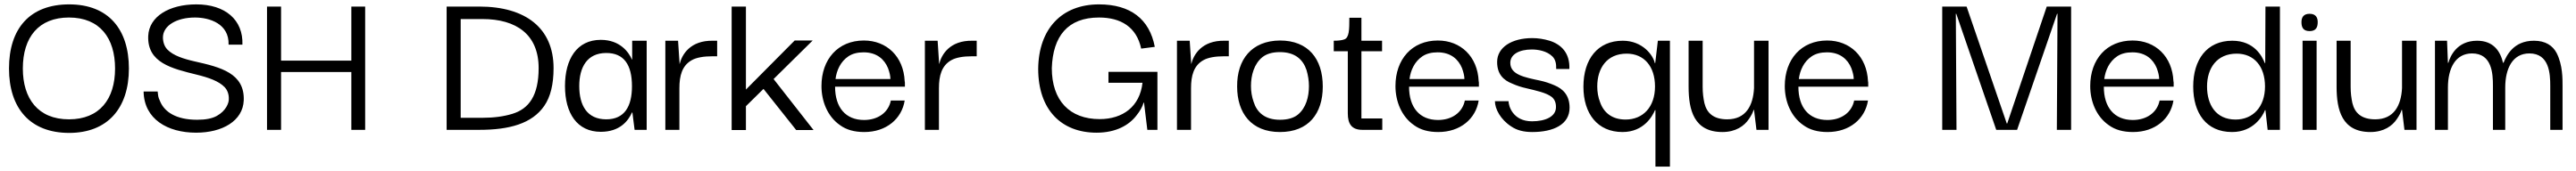

<svg xmlns="http://www.w3.org/2000/svg" viewBox="-20 -593 11731 781"><path d="M295 14C470 14 567 -99 567 -280C567 -459 474 -573 295 -573C115 -573 21 -462 21 -280C21 -100 116 14 295 14ZM294 -48C153 -48 84 -143 84 -280C84 -424 157 -513 294 -513C435 -513 504 -419 504 -280C504 -141 434 -48 294 -48Z M873 13C993 13 1086 -41 1090 -134C1095 -258 985 -286 869 -312C816 -324 769 -339 742 -367C729 -381 722 -400 722 -423C723 -476 784 -513 868 -513C934 -513 1024 -485 1021 -389H1084C1088 -503 1005 -573 874 -573C751 -573 659 -518 655 -429C650 -306 763 -280 876 -252C929 -239 976 -223 1003 -195C1016 -181 1023 -162 1022 -139C1022 -122 1009 -87 968 -64C947 -52 917 -46 878 -46C779 -46 730 -84 711 -126C705 -138 701 -149 700 -158C699 -167 698 -173 698 -175H634C636 -49 743 13 873 13Z M1260 -264H1580V0H1643V-563H1580V-316H1260V-563H1196V0H1260Z M2501 -282C2501 -465 2373 -563 2163 -563H2014V0H2163C2299 0 2403 -28 2459 -110C2487 -151 2501 -208 2501 -282ZM2078 -506H2177C2332 -506 2433 -435 2433 -282C2433 -157 2389 -96 2313 -73C2274 -61 2229 -55 2177 -55H2078Z M2716 9C2803 9 2841 -41 2858 -79H2860L2870 0H2925V-407H2859V-321H2858C2844 -353 2805 -411 2716 -411C2607 -411 2553 -323 2553 -200C2553 -76 2608 9 2716 9ZM2741 -48C2654 -48 2618 -111 2618 -200C2618 -285 2653 -351 2741 -351C2821 -351 2858 -298 2858 -199C2858 -107 2824 -48 2741 -48Z M3074 0V-190C3074 -247 3086 -293 3130 -318C3151 -330 3183 -336 3226 -336H3246V-407H3227C3123 -409 3085 -343 3075 -300L3068 -407H3010V0Z M3377 -108 3457 -187 3606 1H3685L3503 -232L3681 -408H3599L3377 -184V-563H3312V1H3377Z M3916 10C4017 10 4087 -51 4100 -134H4037C4026 -79 3978 -45 3915 -45C3831 -45 3783 -102 3783 -197H4101C4101 -201 4101 -206 4101 -211C4101 -216 4101 -219 4100 -222C4095 -335 4018 -408 3914 -408C3796 -408 3721 -322 3721 -200C3721 -131 3748 -61 3806 -21C3835 0 3871 10 3916 10ZM3785 -232C3790 -272 3808 -312 3844 -336C3862 -348 3885 -354 3913 -354C3974 -354 4008 -321 4024 -282C4031 -263 4035 -246 4035 -232Z M4256 0V-190C4256 -247 4268 -293 4312 -318C4333 -330 4365 -336 4408 -336H4428V-407H4409C4305 -409 4267 -343 4257 -300L4250 -407H4192V0Z M4974 13C5063 13 5122 -22 5155 -65C5172 -86 5183 -106 5188 -124H5190L5205 0H5251V-265H5028V-215H5183C5171 -106 5093 -49 4988 -49C4851 -49 4770 -134 4770 -282C4775 -427 4842 -513 4985 -513C5084 -513 5156 -470 5177 -371L5239 -379C5215 -506 5128 -573 4985 -573C4815 -573 4710 -461 4708 -279C4708 -92 4813 13 4974 13Z M5404 0V-190C5404 -247 5416 -293 5460 -318C5481 -330 5513 -336 5556 -336H5576V-407H5557C5453 -409 5415 -343 5405 -300L5398 -407H5340V0Z M5809 10C5939 10 6004 -74 6004 -198C6004 -325 5937 -408 5809 -408C5680 -407 5613 -321 5614 -198C5614 -77 5678 10 5809 10ZM5809 -46C5740 -46 5704 -80 5689 -128C5681 -151 5677 -175 5677 -200C5677 -249 5691 -301 5729 -332C5748 -347 5774 -355 5809 -355C5878 -355 5914 -321 5930 -273C5937 -249 5941 -225 5941 -200C5941 -151 5928 -100 5890 -69C5871 -54 5844 -46 5809 -46Z M6275 0V-52H6180V-359H6274V-407H6180V-512H6125C6125 -455 6124 -421 6102 -413C6091 -409 6075 -407 6054 -407V-359H6118V-75C6118 -28 6135 0 6184 0Z M6530 10C6631 10 6701 -51 6714 -134H6651C6640 -79 6592 -45 6529 -45C6445 -45 6397 -102 6397 -197H6715C6715 -201 6715 -206 6715 -211C6715 -216 6715 -219 6714 -222C6709 -335 6632 -408 6528 -408C6410 -408 6335 -322 6335 -200C6335 -131 6362 -61 6420 -21C6449 0 6485 10 6530 10ZM6399 -232C6404 -272 6422 -312 6458 -336C6476 -348 6499 -354 6527 -354C6588 -354 6622 -321 6638 -282C6645 -263 6649 -246 6649 -232Z M6958 10C7054 10 7128 -24 7128 -101C7128 -157 7099 -187 7058 -204C7037 -213 7016 -220 6993 -225C6922 -240 6858 -252 6858 -306C6858 -345 6899 -367 6956 -367C6985 -367 7025 -360 7050 -335C7063 -322 7068 -303 7067 -278H7127C7130 -351 7090 -390 7037 -407C7010 -415 6984 -419 6958 -419C6865 -419 6798 -377 6798 -310C6798 -255 6826 -227 6867 -211C6887 -202 6908 -195 6931 -190C6976 -179 7021 -170 7047 -150C7060 -139 7066 -124 7066 -105C7067 -60 7017 -39 6957 -39C6869 -39 6850 -110 6850 -131H6788C6788 -96 6813 -47 6863 -15C6888 2 6919 10 6958 10Z M7369 10C7467 10 7506 -64 7517 -90H7519V168H7585V-407H7530L7518 -305H7516C7509 -340 7461 -407 7370 -407C7257 -407 7191 -324 7191 -197C7191 -73 7256 10 7369 10ZM7383 -47C7320 -47 7283 -80 7267 -126C7258 -149 7254 -173 7254 -198C7254 -282 7298 -348 7388 -348C7467 -348 7517 -290 7517 -198C7517 -105 7463 -47 7383 -47Z M7824 10C7885 10 7924 -18 7945 -50C7956 -66 7963 -80 7966 -91H7968L7979 0H8034V-407H7968V-191C7964 -111 7931 -48 7846 -48C7783 -48 7753 -77 7742 -122C7737 -145 7734 -169 7734 -196V-407H7670V-197C7670 -91 7694 10 7824 10Z M8303 10C8404 10 8474 -51 8487 -134H8424C8413 -79 8365 -45 8302 -45C8218 -45 8170 -102 8170 -197H8488C8488 -201 8488 -206 8488 -211C8488 -216 8488 -219 8487 -222C8482 -335 8405 -408 8301 -408C8183 -408 8108 -322 8108 -200C8108 -131 8135 -61 8193 -21C8222 0 8258 10 8303 10ZM8172 -232C8177 -272 8195 -312 8231 -336C8249 -348 8272 -354 8300 -354C8361 -354 8395 -321 8411 -282C8418 -263 8422 -246 8422 -232Z M8890 0 8887 -530H8889L9071 0H9166L9348 -530H9350L9347 0H9412V-563H9301L9121 -29H9119L8936 -563H8825V0Z M9694 10C9795 10 9865 -51 9878 -134H9815C9804 -79 9756 -45 9693 -45C9609 -45 9561 -102 9561 -197H9879C9879 -201 9879 -206 9879 -211C9879 -216 9879 -219 9878 -222C9873 -335 9796 -408 9692 -408C9574 -408 9499 -322 9499 -200C9499 -131 9526 -61 9584 -21C9613 0 9649 10 9694 10ZM9563 -232C9568 -272 9586 -312 9622 -336C9640 -348 9663 -354 9691 -354C9752 -354 9786 -321 9802 -282C9809 -263 9813 -246 9813 -232Z M10145 10C10243 10 10285 -64 10295 -90H10297L10307 0H10363V-563H10297L10296 -305H10294C10283 -333 10248 -407 10146 -407C10029 -407 9968 -319 9968 -198C9968 -77 10027 10 10145 10ZM10161 -47C10071 -47 10031 -115 10031 -198C10031 -282 10076 -348 10166 -348C10245 -348 10295 -290 10295 -198C10295 -105 10240 -47 10161 -47Z M10498 -451C10527 -451 10535 -468 10535 -492C10535 -512 10527 -530 10498 -530C10469 -530 10461 -512 10461 -492C10461 -468 10469 -451 10498 -451ZM10530 0V-407H10466V0Z M10775 10C10836 10 10875 -18 10896 -50C10907 -66 10914 -80 10917 -91H10919L10930 0H10985V-407H10919V-191C10915 -111 10882 -48 10797 -48C10734 -48 10704 -77 10693 -122C10688 -145 10685 -169 10685 -196V-407H10621V-197C10621 -91 10645 10 10775 10Z M11128 0V-193C11128 -281 11162 -349 11238 -349C11329 -349 11333 -256 11333 -201V0H11389V-193C11389 -281 11423 -349 11499 -349C11590 -349 11594 -256 11594 -201V0H11650V-201C11650 -232 11651 -296 11623 -351C11605 -385 11572 -407 11520 -407C11426 -407 11395 -339 11381 -306H11379C11367 -358 11336 -407 11261 -407C11168 -407 11138 -335 11130 -306H11128L11124 -407H11069V0Z"/></svg>

Font: OSH Darker Grotesque Medium
Style: Regular
Weight: 500
Designer: Gabriel Lam
Foundry: TypeRant
Version: Version 1.000;Glyphs 3.1.1 (3148)